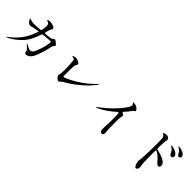

<svg xmlns="http://www.w3.org/2000/svg" viewBox="264 -2117 3473 3473"><g transform="rotate(45 2000.0 -380.5)"><path d="M840 -508Q840 -501 831 -490Q822 -479 818 -474Q805 -456 803 -442Q769 -281 715 -147Q685 -74 646 -43.5Q607 -13 575 -13Q560 -13 549.5 -20.5Q539 -28 539 -43Q539 -60 535.5 -69Q532 -78 525 -88Q514 -103 478 -134L459 -151Q450 -160 450 -164Q450 -168 454 -168Q458 -168 467 -164Q542 -120 576 -120Q590 -120 609 -131Q628 -142 643 -173Q677 -242 697 -310.5Q717 -379 725 -427Q733 -475 733 -489Q733 -502 717 -502Q703 -502 611 -493L539 -486Q522 -485 516 -467Q487 -374 438 -281Q387 -188 293 -108Q199 -28 115 9Q105 14 101 14Q97 14 97 11Q97 6 109 -3Q305 -144 395 -344Q415 -388 436 -448Q445 -474 440 -474L434 -473Q347 -460 302 -448Q291 -445 280.5 -441Q270 -437 264 -437Q237 -437 215 -455.5Q193 -474 180 -496Q167 -518 167 -525Q167 -531 173 -531Q176 -531 197 -523Q245 -508 286 -508Q314 -508 440 -517Q459 -519 462 -536Q476 -599 476 -640Q476 -666 466.5 -685Q457 -704 430 -715Q424 -717 419 -718.5Q414 -720 410.5 -722.5Q407 -725 407 -728Q407 -738 424.5 -742.5Q442 -747 463 -747Q506 -747 549 -730Q592 -713 592 -689Q592 -679 583 -667Q568 -646 559 -618Q552 -596 541 -550Q540 -547 540 -542Q540 -534 545 -530.5Q550 -527 560 -528Q659 -538 681 -542Q698 -545 712 -554.5Q726 -564 728 -566Q745 -580 754 -580Q766 -580 803 -549Q840 -518 840 -508Z M1249 -166Q1249 -171 1253.5 -179.5Q1258 -188 1259 -197Q1267 -251 1267 -344Q1267 -448 1254 -547Q1250 -580 1207 -580Q1201 -580 1196 -580.5Q1191 -581 1191 -584Q1191 -597 1212 -605.5Q1233 -614 1251 -614Q1270 -614 1297 -605.5Q1324 -597 1344 -583.5Q1364 -570 1364 -555Q1364 -544 1353 -527Q1345 -516 1341 -506Q1337 -496 1336 -479L1334 -422L1331 -325Q1331 -258 1333 -234Q1334 -221 1336 -214.5Q1338 -208 1345 -208Q1359 -208 1446.5 -249.5Q1534 -291 1649 -369.5Q1764 -448 1871 -560Q1882 -572 1888 -572Q1891 -572 1891 -567Q1891 -563 1887.5 -557Q1884 -551 1880 -547Q1800 -441 1700 -353.5Q1600 -266 1518 -211.5Q1436 -157 1390 -134Q1381 -129 1363 -111Q1351 -99 1343.5 -93.5Q1336 -88 1326 -88Q1313 -88 1295 -103.5Q1277 -119 1263 -138.5Q1249 -158 1249 -166Z M2701 -699Q2701 -692 2698 -689Q2695 -686 2687 -682Q2686 -681 2678 -677Q2670 -673 2663 -663Q2610 -590 2555 -530Q2548 -523 2548 -516Q2548 -508 2559 -503Q2567 -500 2581 -493Q2597 -484 2597 -466Q2597 -459 2592 -442Q2585 -411 2584 -394V-373Q2583 -352 2583 -281Q2583 -111 2589 -69Q2592 -47 2592 -29Q2592 28 2557 28Q2532 28 2518.5 10Q2505 -8 2505 -41Q2505 -73 2506 -97.5Q2507 -122 2508 -140Q2512 -212 2512 -246L2511 -402Q2511 -430 2507 -447Q2504 -459 2493 -459Q2485 -459 2478 -452Q2330 -315 2170 -241Q2156 -235 2150 -235Q2143 -235 2143 -238Q2143 -245 2163 -258Q2290 -353 2386 -449.5Q2482 -546 2533 -619.5Q2584 -693 2584 -721Q2584 -742 2570 -756Q2566 -760 2561 -764Q2556 -768 2556 -770Q2556 -778 2576 -778Q2621 -778 2659 -753Q2675 -743 2688 -727.5Q2701 -712 2701 -699Z M3874 -698Q3874 -679 3863 -669.5Q3852 -660 3839 -660Q3814 -660 3800 -687Q3783 -719 3769.5 -735.5Q3756 -752 3730 -768Q3722 -773 3715.5 -776.5Q3709 -780 3705 -783Q3701 -786 3701 -789Q3701 -796 3718 -796Q3743 -796 3780.5 -785Q3818 -774 3846 -752Q3874 -730 3874 -698ZM3478 -479Q3579 -459 3654 -420.5Q3729 -382 3729 -323Q3729 -304 3719 -291Q3709 -278 3694 -278Q3664 -278 3621 -331Q3558 -409 3484 -450Q3478 -453 3474 -453Q3467 -453 3463 -448Q3459 -443 3459 -434V-284Q3461 -126 3465 -98Q3475 -46 3475 -26Q3475 1 3460.5 18Q3446 35 3432 35Q3416 35 3402 11Q3388 -13 3379.5 -44Q3371 -75 3371 -89Q3371 -100 3374 -118Q3380 -157 3382 -183Q3385 -220 3388 -317Q3388 -337 3390 -379Q3392 -443 3392 -566Q3392 -664 3387 -695Q3384 -718 3374 -729Q3364 -740 3345 -753Q3340 -756 3337 -758Q3334 -760 3334 -763Q3334 -775 3359.5 -781Q3385 -787 3404 -787Q3439 -787 3464 -762Q3476 -750 3476 -733Q3476 -724 3472 -708Q3461 -664 3461 -602L3459 -501Q3459 -482 3478 -479ZM3776 -605Q3776 -586 3764 -576.5Q3752 -567 3736 -567Q3724 -567 3712 -574Q3700 -581 3694 -596Q3681 -627 3664.5 -649Q3648 -671 3621 -688Q3617 -690 3609.5 -694.5Q3602 -699 3598.5 -701.5Q3595 -704 3595 -707Q3595 -714 3612 -714Q3632 -714 3671.5 -702.5Q3711 -691 3743.5 -666.5Q3776 -642 3776 -605Z"/></g></svg>

Font: Shippori Mincho B1 Medium
Style: Regular
Weight: 500
Designer: FONTDASU
Foundry: FONTDASU / Google Inc. / but / Adobe
Version: Version 3.110; ttfautohint (v1.8.3)